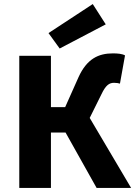

<svg xmlns="http://www.w3.org/2000/svg" viewBox="-20 -926 666 946"><path d="M75 0H231V-273H303L456 0H626L422 -345L480 -462C501 -506 518 -518 542 -518C555 -518 565 -516 571 -514L596 -653C582 -661 560 -663 536 -663C465 -663 408 -636 367 -546L301 -398H231V-651H75ZM274 -687 501 -806 437 -906 219 -763Z"/></svg>

Font: DAIFUKU Sans
Style: Bold
Weight: 700
Designer: Original font ‘Source Han Sans JP’ : Paul D. Hunt
Foundry: Daifuku
Version: Version 1.000